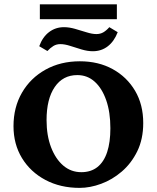

<svg xmlns="http://www.w3.org/2000/svg" viewBox="-20 -868 731 896"><path d="M351.6 8.8Q261.7 8.8 191.9 -28.3Q122.1 -65.4 82.5 -130.4Q43 -195.3 43 -279.3Q43 -367.2 82.5 -435.5Q122.1 -503.9 192.4 -543Q262.7 -582 352.5 -582Q439.5 -582 505.9 -545.4Q572.3 -508.8 610.4 -444.3Q648.4 -379.9 648.4 -293.9Q648.4 -218.8 620.6 -162.1Q592.8 -105.5 548.3 -67.4Q503.9 -29.3 452.1 -10.3Q400.4 8.8 351.6 8.8ZM359.4 -64.5Q404.3 -64.5 434.6 -88.4Q464.8 -112.3 480 -158.2Q495.1 -204.1 495.1 -269.5Q495.1 -344.7 475.6 -400.4Q456.1 -456.1 421.9 -486.8Q387.7 -517.6 340.8 -517.6Q273.4 -517.6 235.4 -461.9Q197.3 -406.2 197.3 -307.6Q197.3 -235.4 218.3 -180.7Q239.3 -126 275.4 -95.2Q311.5 -64.5 359.4 -64.5ZM413.1 -628.9Q388.7 -628.9 360.8 -637.2Q333 -645.5 307.6 -653.8Q282.2 -662.1 261.7 -662.1Q243.2 -662.1 229 -653.3Q214.8 -644.5 201.2 -629.9L163.1 -652.3Q178.7 -695.3 209 -718.3Q239.3 -741.2 278.3 -741.2Q302.7 -741.2 330.1 -733.4Q357.4 -725.6 383.8 -717.3Q410.2 -709 429.7 -709Q448.2 -709 462.4 -717.3Q476.6 -725.6 490.2 -741.2L529.3 -717.8Q512.7 -674.8 482.9 -651.9Q453.1 -628.9 413.1 -628.9ZM166 -778.3V-847.7H525.4V-778.3Z"/></svg>

Font: Crimson Pro ExtraLight
Style: Bold
Weight: 700
Version: Version 1.002